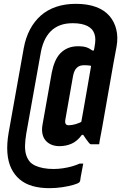

<svg xmlns="http://www.w3.org/2000/svg" viewBox="-20 -775 640 1001"><path d="M104 -525Q114 -579 136.5 -621.5Q159 -664 193 -694Q227 -724 273 -739.5Q319 -755 375 -755Q437 -755 481 -738.5Q525 -722 551 -691.5Q577 -661 586.5 -620.5Q596 -580 588 -534Q579 -488 570.5 -439.5Q562 -391 553.5 -342.5Q545 -294 536.5 -246Q528 -198 520 -152Q516 -131 512.5 -109.5Q509 -88 504.5 -66.5Q500 -45 497 -23H453Q450 -23 443.5 -30.5Q437 -38 429 -49.5Q421 -61 413.5 -72.5Q406 -84 401.5 -92.5Q397 -101 397 -102Q407 -157 416.5 -210Q426 -263 435 -316Q444 -369 453.5 -423Q463 -477 473 -531Q477 -552 477 -568.5Q477 -585 472.5 -598Q468 -611 460 -621Q450 -632 436.5 -639Q423 -646 404 -650Q385 -654 359 -654Q321 -654 292.5 -643Q264 -632 243.5 -611Q223 -590 210 -560Q197 -530 191 -492L117 -79Q111 -43 110.5 -15.5Q110 12 116.5 33Q123 54 137 70Q149 82 166 89.5Q183 97 206.5 101.5Q230 106 259 106Q283 106 307 102.5Q331 99 353 93Q375 87 395 78H414Q412 87 410 99Q408 111 405.5 123Q403 135 401 146.5Q399 158 398 167Q397 170 396 172Q395 174 393 176Q386 182 362 189Q338 196 305 201Q272 206 237 206Q189 206 150 195Q111 184 83 160.5Q55 137 38.5 102.5Q22 68 18.5 21.5Q15 -25 25 -83ZM455 -182 436 -72H407Q383 -39 353.5 -26Q324 -13 290 -13Q266 -13 247.5 -21Q229 -29 217 -43.5Q205 -58 201 -79Q197 -100 202 -127L250 -397Q256 -428 267 -454Q278 -480 295 -497.5Q312 -515 335 -524.5Q358 -534 389 -534Q412 -534 428.5 -529Q445 -524 461 -512H506L489 -417Q481 -424 471 -427.5Q461 -431 448.5 -433Q436 -435 420 -435Q407 -435 397.5 -432Q388 -429 381 -422Q374 -416 369 -405.5Q364 -395 361 -380L321 -153Q319 -143 320 -136Q321 -129 325.5 -125.5Q330 -122 338 -122Q355 -122 375.5 -128Q396 -134 417 -146.5Q438 -159 455 -182Z"/></svg>

Font: RecMonoLinear Nerd Font Mono
Style: Bold Italic
Weight: 700
Italic angle: -10°
Monospace: yes
Version: Version 1.085; ttfautohint (v1.8.4.7-5d5b);Nerd Fonts 3.2.1